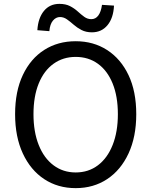

<svg xmlns="http://www.w3.org/2000/svg" viewBox="-20 -959 782 992"><path d="M371 13Q279 13 208.5 -33.5Q138 -80 98 -166Q58 -252 58 -369Q58 -487 98 -571.5Q138 -656 208.5 -701Q279 -746 371 -746Q463 -746 533.5 -700.5Q604 -655 644 -571Q684 -487 684 -369Q684 -252 644 -166Q604 -80 533.5 -33.5Q463 13 371 13ZM371 -68Q437 -68 486 -105Q535 -142 562 -210Q589 -278 589 -369Q589 -461 562 -527.5Q535 -594 486 -629.5Q437 -665 371 -665Q306 -665 256.5 -629.5Q207 -594 180 -527.5Q153 -461 153 -369Q153 -278 180 -210Q207 -142 256.5 -105Q306 -68 371 -68ZM455 -792Q424 -792 401 -804Q378 -816 360.5 -831.5Q343 -847 326 -859Q309 -871 290 -871Q269 -871 253.5 -852.5Q238 -834 235 -798L173 -803Q177 -866 207 -902.5Q237 -939 287 -939Q319 -939 341.5 -927.5Q364 -916 381.5 -900Q399 -884 415.5 -872Q432 -860 452 -860Q474 -860 488 -879Q502 -898 507 -934L569 -930Q566 -866 535.5 -829Q505 -792 455 -792Z"/></svg>

Font: Noto Sans SC Thin
Style: Regular
Weight: 400
Version: Version 2.004-H2;hotconv 1.0.118;makeotfexe 2.5.65603